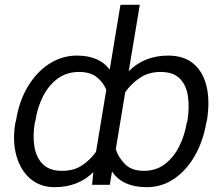

<svg xmlns="http://www.w3.org/2000/svg" viewBox="-20 -770 927 800"><path d="M842.3 -268.5 839.5 -258.5Q826.7 -182.5 792.1 -121.6Q757.5 -60.7 706.1 -25.4Q654.8 9.9 591.3 9.9Q490.8 9.9 446.7 -55.4L437.5 0H363.6L369 -52.6Q305 9.9 207.7 9.9Q147.7 9.9 106.5 -25.2Q65.3 -60.4 48.3 -121.3Q31.2 -182.2 44 -258.5L46.9 -268.5Q59.7 -349.1 96.2 -409.8Q132.8 -470.5 185.7 -504.4Q238.6 -538.4 300.1 -538.4Q393.5 -538.4 437.1 -480.1L481.9 -750H562.5L516.3 -473Q581.3 -538.4 680.8 -538.4Q746.1 -538.4 786.2 -504.6Q826.3 -470.9 840.7 -410.2Q855.1 -349.4 842.3 -268.5ZM758.2 -258.5 761.4 -268.5Q769.5 -323.5 763 -369.3Q756.4 -415.1 729.2 -442.6Q702.1 -470.2 648.8 -470.2Q599.8 -470.2 563.2 -445.8Q526.6 -421.5 501.8 -385.7L462.4 -148.1Q474.4 -111.9 502 -85Q529.5 -58.2 579.9 -58.2Q630 -58.2 666.5 -85.9Q703.1 -113.6 726.2 -159.3Q749.3 -204.9 758.2 -258.5ZM127.8 -268.5 125 -258.5Q115.8 -203.5 123.6 -157.8Q131.4 -112.2 159.3 -85.2Q187.1 -58.2 237.6 -58.2Q286.9 -57.9 321 -80.4Q355.1 -103 380 -137.1L422.9 -396Q409.8 -427.6 382.8 -448.9Q355.8 -470.2 309.7 -470.2Q257.5 -470.2 219.8 -442.1Q182.2 -414.1 159.1 -368.3Q136 -322.4 127.8 -268.5Z"/></svg>

Font: Inter UI Light
Style: Italic
Weight: 300
Italic angle: 9.39999°
Designer: Rasmus Andersson
Foundry: rsms
Version: 3.2;8d6f07862